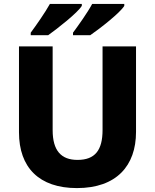

<svg xmlns="http://www.w3.org/2000/svg" viewBox="-20 -951 792 981"><path d="M615 -921V-931H451C427 -886 381 -822 353 -784V-771H441C492 -806 594 -886 615 -921ZM398 -921V-931H235C210 -886 165 -822 137 -784V-771H226C275 -806 377 -886 398 -921ZM675 -277V-714H504V-287C504 -184 466 -134 376 -134C292 -134 249 -182 249 -286V-714H77V-275C77 -95 180 10 373 10C575 10 675 -104 675 -277Z"/></svg>

Font: Noto Sans Lao ExtraBold
Style: Regular
Weight: 800
Designer: Monotype Design Team
Foundry: Monotype Imaging Inc.
Version: Version 2.003